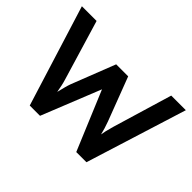

<svg xmlns="http://www.w3.org/2000/svg" viewBox="-130 -978 1255 1255"><g transform="rotate(45 497.5 -350.0)"><path d="M235 0 17 -700H153L277 -287Q284 -265 289.5 -239.5Q295 -214 299 -190Q308 -227 313.5 -248Q319 -269 326 -288L444 -590H555L670 -288Q679 -263 686 -240.5Q693 -218 698 -196Q701 -214 705 -232.5Q709 -251 720 -289L843 -700H978L759 0H665L494 -409L330 0Z"/></g></svg>

Font: Lexend Deca Medium
Style: Regular
Weight: 500
Designer: Bonnie Shaver-Troup, Thomas Jockin
Foundry: Lexend
Version: Version 1.008; ttfautohint (v1.8.4.7-5d5b)